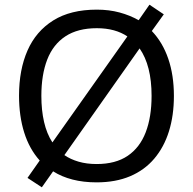

<svg xmlns="http://www.w3.org/2000/svg" viewBox="-20 -766 821 817"><path d="M720 -358Q720 -275 699 -207.5Q678 -140 636.5 -91Q595 -42 533.5 -16Q472 10 391 10Q335 10 288.5 -2Q242 -14 206 -37L158 31L97 -9L149 -83Q105 -132 83 -202Q61 -272 61 -359Q61 -469 97 -551Q133 -633 206.5 -679Q280 -725 392 -725Q444 -725 488.5 -713Q533 -701 570 -680L616 -746L677 -705L626 -634Q672 -586 696 -516Q720 -446 720 -358ZM625 -358Q625 -487 574 -560L254 -106Q280 -88 314.5 -78Q349 -68 391 -68Q472 -68 523.5 -103Q575 -138 600 -203Q625 -268 625 -358ZM156 -358Q156 -297 167.5 -247Q179 -197 203 -160L522 -611Q497 -628 464.5 -637Q432 -646 392 -646Q311 -646 258.5 -611.5Q206 -577 181 -512.5Q156 -448 156 -358Z"/></svg>

Font: Noto Sans Kannada
Style: Regular
Weight: 400
Designer: Jelle Bosma - Monotype Design Team
Foundry: Monotype Imaging Inc.
Version: Version 2.003